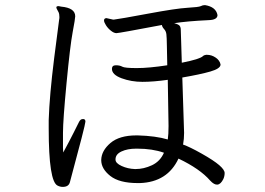

<svg xmlns="http://www.w3.org/2000/svg" viewBox="-20 -726 1040 753"><path d="M623 -127Q578 -143 518 -143H514Q480 -143 456.5 -132Q433 -121 433 -101V-100Q433 -86 457 -75Q481 -64 509 -63H512Q544 -63 576 -78Q608 -93 623 -127ZM308 -259Q315 -258 315 -249Q315 -237 254 -11Q249 7 226 7Q216 7 206 2Q171 -14 171 -222V-255Q174 -351 192.5 -498.5Q211 -646 212 -649.5Q213 -653 213 -659Q213 -665 212 -671Q211 -677 206 -685Q201 -693 201 -697V-698Q202 -702 210 -702L220 -700Q275 -695 275 -662Q275 -653 265 -600Q255 -547 241 -400.5Q227 -254 227 -205V-146Q227 -136 228 -128Q252 -172 269 -206L289 -246Q295 -259 304 -259ZM419 -456Q419 -470 434.5 -470Q450 -470 459.5 -464.5Q469 -459 516.5 -459Q564 -459 636 -470Q635 -512 634.5 -546Q634 -580 632.5 -592Q631 -604 623.5 -612Q616 -620 615 -628Q446 -596 436.5 -596Q427 -596 415 -605.5Q403 -615 395.5 -627Q388 -639 388 -645.5Q388 -652 393 -654L397 -655L424 -649H426Q451 -652 561 -672.5Q671 -693 715.5 -695.5Q760 -698 767.5 -702Q775 -706 784 -706Q827 -699 833 -667Q833 -648 798 -647Q713 -643 663 -635Q679 -631 684 -625.5Q689 -620 689 -608.5Q689 -597 690.5 -562Q692 -527 693 -480Q764 -494 776 -506Q780 -510 788 -511H792Q810 -511 826 -500Q842 -489 845 -473Q845 -457 805 -445.5Q765 -434 695 -422L702 -205Q702 -181 698 -159Q724 -150 771 -123.5Q818 -97 839.5 -78.5Q861 -60 861 -47.5Q861 -35 856 -24Q836 17 804 -18Q764 -64 680 -104Q637 -12 529 -8H520Q448 -8 412.5 -36Q377 -64 377 -98V-99Q378 -135 413 -165Q448 -195 515 -195H520Q591 -193 638 -179Q641 -198 641 -232L638 -413Q582 -405 538.5 -405Q495 -405 457 -419Q419 -433 419 -456Z"/></svg>

Font: ToneOZ-Pinyin-WenKai-Regular
Style: Regular
Weight: 400
Designer: Fontworks Inc.
Foundry: ToneOZ
Version: Version 0.240331